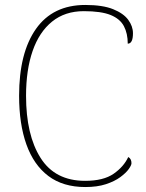

<svg xmlns="http://www.w3.org/2000/svg" viewBox="-20 -744 590 774"><path d="M324 10Q234 10 175 -34.5Q116 -79 86.5 -161.5Q57 -244 57 -358Q57 -531 125 -627.5Q193 -724 324 -724Q394 -724 436 -707Q478 -690 497 -664Q516 -638 516 -610Q516 -568 495 -568Q495 -609 479.5 -638.5Q464 -668 426 -683.5Q388 -699 318 -699Q242 -699 190 -657Q138 -615 111.5 -538.5Q85 -462 85 -358Q85 -200 143.5 -107.5Q202 -15 323 -15Q397 -15 438 -43.5Q479 -72 497 -111Q510 -104 510 -86Q510 -78 499 -62.5Q488 -47 465 -30Q442 -13 407 -1.5Q372 10 324 10Z"/></svg>

Font: Noto Serif Devanagari Thin
Style: Regular
Weight: 100
Designer: Universal Thirst, Indian Type Foundry and the Monotype Design Team
Foundry: Monotype Imaging Inc.
Version: Version 2.004; ttfautohint (v1.8.4.7-5d5b)